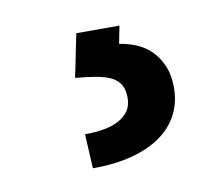

<svg xmlns="http://www.w3.org/2000/svg" viewBox="-40 -48 347 305"><g transform="rotate(-10 133.5 105.0)"><path d="M169 -2.8 163.4 25.6Q177.2 27.7 190.5 33.2Q203.8 38.7 214.1 48.8Q224.4 58.9 230.8 73.9Q237.2 88.8 237.2 109.4Q237.2 132.5 227.6 151.5Q218 170.5 199.4 184.1Q180.8 197.8 152.9 205.4Q125 213.1 88.1 213.1L85.2 157.7Q101.9 157.7 115.9 155.2Q130 152.7 140.1 147.2Q150.2 141.7 156.1 133.2Q161.9 124.6 161.9 112.2Q161.9 100.1 157.5 92Q153.1 83.8 143.8 78.8Q134.6 73.9 120 71.2Q105.5 68.5 85.2 66.8L99.4 -2.8Z"/></g></svg>

Font: Fast_Sans-Dotted
Style: Regular
Weight: 400
Version: Version 3.018